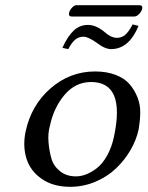

<svg xmlns="http://www.w3.org/2000/svg" viewBox="-20 -717 574 747"><path d="M502.9 -652.8H258.8Q245.6 -652.8 249 -668Q251 -677.2 260 -687Q269 -696.8 277.3 -696.8H522Q536.1 -696.8 533.2 -683.1Q531.2 -673.3 521.7 -663.1Q512.2 -652.8 502.9 -652.8ZM435.1 -569.8Q452.6 -569.8 466.3 -580.8Q480 -591.8 496.1 -622.1L519 -616.2Q481.9 -526.4 412.6 -525.9Q387.7 -525.9 354.5 -551.8Q323.2 -573.7 305.2 -574.2Q286.1 -574.2 272.5 -562.7Q258.8 -551.3 245.6 -525.9L222.7 -530.8Q243.2 -576.2 266.8 -598.1Q290.5 -620.1 321.8 -620.1Q354 -620.1 387.7 -591.8Q412.1 -569.8 435.1 -569.8ZM79.6 -205.1Q101.6 -308.1 177 -373.5Q252.4 -439 350.1 -439Q395.5 -439 430.2 -425.5Q464.8 -412.1 484.1 -389.6Q503.4 -367.2 514.9 -338.1Q526.4 -309.1 525.6 -277.3Q524.9 -245.6 519.5 -213.9Q510.7 -172.9 488 -133.5Q465.3 -94.2 431.6 -62Q397.9 -29.8 351.3 -10Q304.7 9.8 252.9 9.8Q186.5 9.8 142.1 -21.2Q97.7 -52.2 82.8 -100.6Q67.9 -148.9 79.6 -205.1ZM334.5 -397.9Q273.9 -397.9 231.7 -348.6Q189.5 -299.3 174.3 -228Q166 -199.2 168.7 -164.8Q171.4 -130.4 179.9 -100.6Q188.5 -70.8 213.6 -50.8Q238.8 -30.8 275.4 -30.8Q294.4 -30.8 314.5 -38.3Q334.5 -45.9 356.2 -62.3Q377.9 -78.6 396.2 -110.8Q414.6 -143.1 423.8 -187Q468.3 -397.9 334.5 -397.9Z"/></svg>

Font: Linux Biolinum O
Style: Italic
Weight: 400
Italic angle: -12°
Designer: Philipp H. Poll
Foundry: Philipp H. Poll
Version: Version 1.1.3